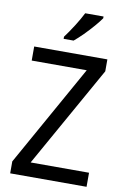

<svg xmlns="http://www.w3.org/2000/svg" viewBox="-101 -1003 698 1062"><g transform="rotate(10 247.5 -472.0)"><path d="M463 0H34V-67L352 -635H43V-714H454V-647L135 -79H463ZM392 -934Q379 -915 354.5 -886.5Q330 -858 302 -830Q274 -802 252 -784H196V-796Q220 -828 246 -869Q272 -910 289 -944H392Z"/></g></svg>

Font: Noto Sans Thai SemCond
Style: Regular
Weight: 400
Width: 4
Designer: Monotype Design Team
Foundry: Monotype Imaging Inc.
Version: Version 2.002; ttfautohint (v1.8.4.7-5d5b)